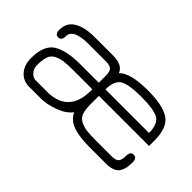

<svg xmlns="http://www.w3.org/2000/svg" viewBox="-45 -756 1061 1061"><g transform="rotate(45 485.5 -225.0)"><path d="M300.8 -237.3Q251 -237.3 224.1 -233.9Q197.3 -230.5 173.8 -218.3Q150.4 -206.1 142.1 -181.6Q133.8 -157.2 133.8 -115.2Q133.8 -89.8 150.4 -70.3Q167 -50.8 187.5 -50.8H278.3Q360.4 -50.8 402.3 -95.2Q444.3 -139.6 444.3 -222.7V-237.3ZM670.9 -399.4H663.1Q569.3 -399.4 533.2 -378.9Q497.1 -358.4 496.1 -288.1H836.9Q835.9 -358.4 799.8 -378.9Q763.7 -399.4 670.9 -399.4ZM887.7 -278.3V-237.3H496.1V-172.9Q496.1 -130.9 504.4 -106.4Q512.7 -82 536.1 -69.8Q559.6 -57.6 586.4 -54.2Q613.3 -50.8 663.1 -50.8H783.2Q814.5 -50.8 825.7 -64.5Q836.9 -78.1 836.9 -111.3Q836.9 -143.6 862.3 -143.6Q887.7 -143.6 887.7 -108.4Q887.7 -85.9 884.8 -69.3Q881.8 -52.7 872.6 -35.6Q863.3 -18.6 842.3 -9.3Q821.3 0 790 0H663.1Q582 0 533.7 -16.1Q485.4 -32.2 462.9 -76.2Q436.5 -41 381.3 -20.5Q326.2 0 278.3 0H187.5Q141.6 0 112.3 -32.7Q83 -65.4 83 -120.1Q83 -218.8 136.2 -253.4Q189.5 -288.1 300.8 -288.1H444.3V-343.8Q444.3 -374 433.1 -386.7Q421.9 -399.4 390.6 -399.4H252.9Q133.8 -399.4 133.8 -340.8Q133.8 -306.6 107.4 -306.6Q83 -306.6 83 -340.8Q83 -397.5 127.9 -423.8Q172.9 -450.2 246.1 -450.2H397.5Q466.8 -450.2 485.4 -404.3Q530.3 -450.2 663.1 -450.2H670.9Q783.2 -450.2 835.4 -415.5Q887.7 -380.9 887.7 -278.3Z"/></g></svg>

Font: Jura
Style: Book
Weight: 400
Version: Version 2.3